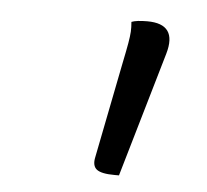

<svg xmlns="http://www.w3.org/2000/svg" viewBox="-35 -790 420 389"><g transform="rotate(5 175.0 -596.0)"><path d="M220 -438H211Q184 -438 174.5 -445.5Q165 -453 169 -471L207 -663Q213 -692 215.5 -706.5Q218 -721 218.5 -730Q219 -739 218 -750Q223 -752 231 -753Q239 -754 250 -754Q312 -754 294 -692Z"/></g></svg>

Font: Recursive Sn Csl St Lt
Style: Italic
Weight: 300
Italic angle: -15°
Version: Version 1.079;hotconv 1.0.112;makeotfexe 2.5.65598; ttfautoh